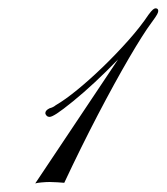

<svg xmlns="http://www.w3.org/2000/svg" viewBox="-20 -714 395 455"><path d="M63.5 -279.3 259.8 -573.2Q203.1 -514.6 153.3 -474.1Q127.4 -453.1 115 -445.1Q102.5 -437 97.7 -437Q92.8 -437 90.1 -440.2Q87.4 -443.4 87.4 -445.8Q87.4 -452.6 97.7 -457.5Q106 -459.5 112.3 -464.8Q134.3 -477.5 163.8 -501.7Q193.4 -525.9 225.1 -556.6Q256.8 -587.4 285.2 -619.4Q313.5 -651.4 332 -679.2Q338.9 -688.5 342.5 -691.4Q346.2 -694.3 348.6 -694.3Q355 -694.3 355 -688Q355 -685.1 352.5 -680.2Q350.1 -675.3 338.9 -660.2Q319.3 -633.8 285.6 -576.2Q252 -518.6 211.9 -441.9Q171.9 -365.2 132.3 -280.8Q127.4 -281.2 116 -282Q104.5 -282.7 97.7 -282.7Q88.9 -282.7 78.4 -281.7Q67.9 -280.8 63.5 -279.3Z"/></svg>

Font: Pinyon Script
Style: Regular
Weight: 400
Designer: Nicole Fally, Eben Sorkin
Foundry: Sorkin Type Co.
Version: Version 1.008; ttfautohint (v1.8.4.7-5d5b)